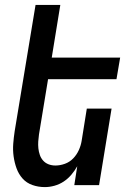

<svg xmlns="http://www.w3.org/2000/svg" viewBox="-20 -755 540 783"><path d="M163 8Q136 8 112 -0.5Q88 -9 72 -27Q56 -45 47.5 -68.5Q39 -92 35.5 -117.5Q32 -143 34 -169Q36 -195 40 -221L125 -735H226L191 -520H470L455 -432H176L139 -207Q137 -193 136 -178.5Q135 -164 136.5 -150Q138 -136 142.5 -123Q147 -110 156 -100Q165 -90 178 -85Q191 -80 206 -80Q225 -80 244.5 -87Q264 -94 278.5 -109Q293 -124 301.5 -143Q310 -162 313 -181L334 -312H435L384 0H283L295 -77Q285 -59 271 -42.5Q257 -26 239.5 -14.5Q222 -3 202 2.5Q182 8 163 8Z"/></svg>

Font: Iosevka Term Curly SmBd Obl
Style: Regular
Weight: 600
Italic angle: -9°
Designer: Belleve Invis
Foundry: Belleve Invis
Version: Version 32.3.0